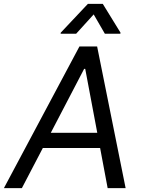

<svg xmlns="http://www.w3.org/2000/svg" viewBox="-40 -966 736 986"><path d="M-19.9 0 367.9 -727.3H458.8L605.1 0H512.8L474.1 -206H180L72.4 0ZM459.5 -284.1 397.7 -612.2H392L220.9 -284.1ZM272 -798.3 411.2 -946H487.9L578.8 -798.3L578.1 -792.6H498.6L441.1 -892L350.9 -792.6H271.3Z"/></svg>

Font: Inter P
Style: Italic
Weight: 400
Italic angle: -9.40001°
Designer: Rasmus Andersson
Foundry: rsms
Version: Version 3.018;git-588b23468